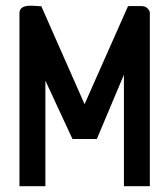

<svg xmlns="http://www.w3.org/2000/svg" viewBox="-20 -645 540 665"><path d="M47.4 -599.6Q47.4 -627.9 94.2 -625Q105.5 -624 112.8 -624V-623.5H123L272.9 -284.2L423.3 -623.5H428.7V-624H469.7Q487.3 -624 496.1 -609.4Q499 -605 499 -599.6V0H409.2V-386.2L315.4 -163.6H231L137.2 -365.7V0H47.4Z"/></svg>

Font: Uroob
Style: Regular
Weight: 400
Designer: Hussain K H
Foundry: Swanthanthra Malayalam Computing(http://smc.org.in)
Version: Version 2.0.0+20200101